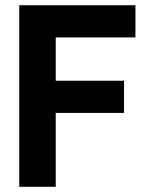

<svg xmlns="http://www.w3.org/2000/svg" viewBox="-20 -715 567 740"><path d="M194.8 -403.8H458V-279.8H194.8V4.9H54.2V-694.8H502V-570.8H194.8Z"/></svg>

Font: D-DIN-PRO ExtraBold
Style: Bold
Weight: 800
Designer: Charles Nix
Foundry: CyberFei
Version: Version 1.000;hotconv 1.0.109;makeotfexe 2.5.65596